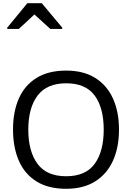

<svg xmlns="http://www.w3.org/2000/svg" viewBox="-20 -1164 821 1194"><path d="M720 -358Q720 -247 682.5 -164.5Q645 -82 572 -36Q499 10 391 10Q280 10 206.5 -36Q133 -82 97 -165Q61 -248 61 -359Q61 -469 97 -551Q133 -633 206.5 -679Q280 -725 392 -725Q499 -725 572 -679.5Q645 -634 682.5 -551.5Q720 -469 720 -358ZM156 -358Q156 -223 213 -145.5Q270 -68 391 -68Q513 -68 569 -145.5Q625 -223 625 -358Q625 -493 569 -569.5Q513 -646 392 -646Q271 -646 213.5 -569.5Q156 -493 156 -358ZM25 -984V-992L150 -1144H240L367 -992V-984H293L194 -1074L97 -984Z"/></svg>

Font: Noto Sans Tifinagh SIL
Style: Regular
Weight: 400
Designer: JamraPatel
Foundry: JamraPatel LLC
Version: Version 2.006; ttfautohint (v1.8.4.7-5d5b)